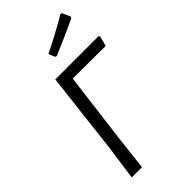

<svg xmlns="http://www.w3.org/2000/svg" viewBox="-264 -928 996 996"><g transform="rotate(-45 233.5 -430.5)"><path d="M467 -633 453 -578 212 -579 164 -199 141 0H66L93 -193L145 -640H462ZM412 -859 432 -815 429 -806Q369 -777 280 -739L236 -720L227 -724L213 -758Q319 -811 404 -861Z"/></g></svg>

Font: Alegreya Sans SC
Style: Italic
Weight: 400
Italic angle: -7°
Designer: Juan Pablo del Peral
Foundry: Huerta Tipografica
Version: Version 2.008; ttfautohint (v1.6)